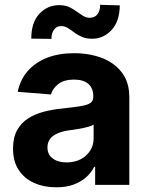

<svg xmlns="http://www.w3.org/2000/svg" viewBox="-20 -776 620 806"><path d="M215.8 10.3Q164.6 10.3 123 -8.3Q82 -26.4 58.6 -62.5Q34.7 -98.1 34.7 -152.3Q34.7 -198.2 51.3 -228.5Q68.4 -259.8 97.2 -278.3Q127 -297.4 162.6 -306.6Q202.1 -316.9 239.7 -320.3Q293.9 -326.2 316.4 -330.1Q345.7 -334.5 358.9 -343.3Q371.6 -351.6 371.6 -369.1V-371.6Q371.6 -405.3 351.1 -423.8Q330.1 -441.9 291 -441.9Q250 -441.9 226.1 -424.3Q201.7 -405.8 193.8 -379.4L54.2 -390.6Q65.4 -441.9 95.7 -477.1Q127.9 -513.7 176.8 -533.2Q226.1 -552.7 291.5 -552.7Q337.9 -552.7 378.9 -542Q422.4 -530.8 453.1 -508.8Q486.3 -485.4 504.4 -451.7Q522.9 -416 522.9 -367.7V0H379.4V-75.7H375.5Q362.3 -49.8 340.3 -30.8Q319.3 -12.2 287.1 -0.5Q256.8 10.3 215.8 10.3ZM259.3 -94.2Q293 -94.2 318.4 -107.4Q343.3 -120.1 358.4 -143.6Q373 -166 373 -194.8V-252.9Q367.7 -249 353.5 -244.6Q337.9 -240.2 326.2 -237.8Q305.7 -233.9 295.4 -232.4Q286.6 -231 267.6 -228.5Q241.7 -225.1 221.2 -215.8Q200.2 -206.5 190.4 -193.4Q179.2 -178.2 179.2 -157.2Q179.2 -126.5 202.1 -110.4Q223.6 -94.2 259.3 -94.2ZM195.8 -612.8 111.3 -613.8Q111.3 -681.6 145 -717.8Q178.7 -753.9 227.1 -754.4Q252.4 -754.4 270 -746.6Q287.6 -738.3 302.2 -727.5Q315.4 -717.8 329.6 -709Q342.3 -701.2 357.9 -701.2Q378.9 -702.1 389.6 -716.8Q400.4 -731 400.4 -755.9L482.9 -753.4Q481.9 -686 448.7 -650.4Q415 -613.8 367.7 -613.3Q341.3 -613.3 323.2 -621.6Q303.2 -630.4 291.5 -640.1Q283.7 -646 265.1 -658.2Q252.4 -666.5 236.3 -666.5Q217.8 -666.5 207 -651.9Q195.8 -636.7 195.8 -612.8Z"/></svg>

Font: My Font
Style: Bold
Weight: 500
Designer: Rasmus Andersson
Foundry: rsms
Version: Version 0.001